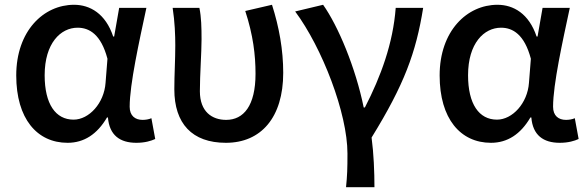

<svg xmlns="http://www.w3.org/2000/svg" viewBox="-20 -584 2455 804"><path d="M263 14C332 14 387 -22 428 -92H432C438 -18 482 14 551 14C587 14 613 6 630 -2L614 -89C603 -84 589 -82 577 -82C546 -82 523 -99 523 -137C523 -231 563 -411 593 -551H479L458 -431H454C422 -527 357 -564 290 -564C163 -564 48 -455 48 -268C48 -87 135 14 263 14ZM288 -83C213 -83 167 -148 167 -269C167 -403 234 -468 305 -468C354 -468 403 -440 430 -338L422 -237C416 -152 353 -83 288 -83Z M926 14C1073 14 1166 -92 1166 -279C1166 -375 1149 -470 1119 -564L1007 -538C1040 -437 1050 -354 1050 -275C1050 -141 1000 -82 927 -82C868 -82 817 -116 817 -202C817 -271 824 -363 824 -419C824 -469 823 -512 815 -551H703C712 -492 714 -437 714 -394C714 -332 710 -271 710 -210C710 -67 784 14 926 14Z M1429 200H1548C1548 137 1545 59 1536 -8C1673 -230 1722 -364 1752 -551H1637C1626 -403 1575 -264 1508 -134H1503C1469 -301 1396 -475 1333 -564L1216 -536C1329 -384 1435 -110 1435 59C1435 124 1434 151 1429 200Z M2036 14C2105 14 2160 -22 2201 -92H2205C2211 -18 2255 14 2324 14C2360 14 2386 6 2403 -2L2387 -89C2376 -84 2362 -82 2350 -82C2319 -82 2296 -99 2296 -137C2296 -231 2336 -411 2366 -551H2252L2231 -431H2227C2195 -527 2130 -564 2063 -564C1936 -564 1821 -455 1821 -268C1821 -87 1908 14 2036 14ZM2061 -83C1986 -83 1940 -148 1940 -269C1940 -403 2007 -468 2078 -468C2127 -468 2176 -440 2203 -338L2195 -237C2189 -152 2126 -83 2061 -83Z"/></svg>

Font: Noto Sans TC Medium
Style: Regular
Weight: 500
Designer: Ryoko NISHIZUKA 西塚涼子 (kana, bopomofo & ideographs); Paul D. Hunt (Latin, Greek & Cyrillic); Sandoll Communications 산돌커뮤니
Foundry: Adobe
Version: Version 2.004;hotconv 1.0.118;makeotfexe 2.5.65603